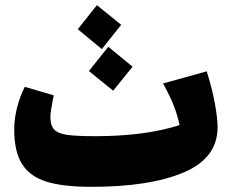

<svg xmlns="http://www.w3.org/2000/svg" viewBox="-20 -703 907 743"><path d="M822 -211Q822 -91 690.5 -35.5Q559 20 334 20Q224 20 160 0Q96 -20 65.5 -68Q35 -116 35 -202Q35 -243 46 -286.5Q57 -330 76 -367L188 -334Q175 -271 175 -251Q175 -217 190 -201.5Q205 -186 240.5 -181Q276 -176 349 -176Q542 -176 675 -219Q667 -256 653.5 -291.5Q640 -327 611 -380L780 -427Q801 -360 811.5 -302.5Q822 -245 822 -211ZM281 -590 355 -683 449 -607 374 -513ZM324 -428 399 -522 493 -445 418 -352Z"/></svg>

Font: FiraGO Heavy
Style: Italic
Weight: 900
Italic angle: -8°
Designer: bBox Type GmbH
Foundry: bBox Type GmbH
Version: Version 1.001